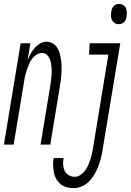

<svg xmlns="http://www.w3.org/2000/svg" viewBox="-54 -742 674 985"><path d="M-34 0 52 -520H102L87 -433Q94 -450 103 -466Q112 -482 123.5 -495.5Q135 -509 151.5 -518.5Q168 -528 184 -528Q202 -528 216.5 -519.5Q231 -511 240 -496.5Q249 -482 253 -466Q257 -450 259.5 -433Q262 -416 262 -398.5Q262 -381 261 -363Q260 -345 257.5 -327.5Q255 -310 252 -292L204 0H154L204 -302Q206 -314 207.5 -326.5Q209 -339 210 -351Q211 -363 211 -375.5Q211 -388 210 -400Q209 -412 206.5 -423.5Q204 -435 198.5 -445.5Q193 -456 184 -463Q175 -470 163 -470Q148 -470 134 -461.5Q120 -453 110.5 -440Q101 -427 95 -413Q89 -399 84 -384.5Q79 -370 75.5 -355.5Q72 -341 70 -326L16 0ZM554 -618Q543 -618 534 -624Q525 -630 520.5 -639.5Q516 -649 515.5 -660Q515 -671 517 -683Q518 -690 521 -697.5Q524 -705 529.5 -711Q535 -717 542.5 -719.5Q550 -722 558 -722Q569 -722 578.5 -716Q588 -710 592 -700.5Q596 -691 596.5 -680Q597 -669 595 -657Q594 -650 591.5 -642.5Q589 -635 583 -629Q577 -623 569.5 -620.5Q562 -618 554 -618ZM323 223Q305 223 287 218Q269 213 256 202Q243 191 234.5 176Q226 161 222.5 143Q219 125 218.5 106.5Q218 88 221 69H272Q269 87 270 103.5Q271 120 277.5 134Q284 148 298 156.5Q312 165 329 165Q344 165 358 156Q372 147 381.5 134.5Q391 122 397.5 107.5Q404 93 409 78Q414 63 417 48.5Q420 34 423 19L502 -462H403L406 -520H563L472 28Q469 49 463.5 70.5Q458 92 450 112.5Q442 133 430.5 152.5Q419 172 403 188.5Q387 205 366 214Q345 223 323 223Z"/></svg>

Font: Iosevka Light Extended Oblique
Style: Regular
Weight: 300
Width: 7
Italic angle: -9°
Monospace: yes
Designer: Belleve Invis
Foundry: Belleve Invis
Version: Version 32.5.0; ttfautohint (v1.8.4)